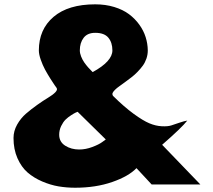

<svg xmlns="http://www.w3.org/2000/svg" viewBox="-20 -860 992 895"><path d="M43 -216.8Q43 -249 59.8 -279.1Q76.7 -309.1 101.3 -330.3Q126 -351.6 153.8 -371.3Q181.6 -391.1 204.1 -404.5Q226.6 -418 238.3 -430.2Q250 -442.4 243.2 -451.2Q239.7 -455.6 234.4 -463.4Q229 -471.2 214.8 -493.4Q200.7 -515.6 189.7 -536.1Q178.7 -556.6 169.9 -581.8Q161.1 -606.9 161.1 -625Q161.1 -723.1 229.7 -781.5Q298.3 -839.8 423.8 -839.8Q471.7 -839.8 512.5 -827.4Q553.2 -814.9 581.3 -793.9Q609.4 -772.9 629.4 -745.1Q649.4 -717.3 658.9 -687Q668.5 -656.7 668.9 -625Q668.9 -605.5 662.6 -586.9Q656.2 -568.4 645.5 -553.7Q634.8 -539.1 620.8 -524.7Q606.9 -510.3 592.3 -499.3Q577.6 -488.3 563 -477.3Q548.3 -466.3 536.4 -458Q524.4 -449.7 515.9 -441.2Q507.3 -432.6 504.9 -426.5Q502.4 -420.4 506.8 -413.1Q558.6 -361.8 602.8 -329.6Q647 -297.4 676.3 -285.2Q705.6 -272.9 733.9 -271.5Q762.2 -270 778.6 -275.4Q794.9 -280.8 817.1 -288.3Q839.4 -295.9 853 -297.9Q827.6 -265.1 735.8 -185.1L914.1 0H687L616.2 -76.2Q579.6 -38.1 502.9 -11.5Q426.3 15.1 330.1 15.1Q290.5 15.1 252.9 8.8Q215.3 2.4 176.5 -14.2Q137.7 -30.8 108.6 -55.9Q79.6 -81.1 61.3 -122.6Q43 -164.1 43 -216.8ZM255.9 -231.9Q255.9 -198.7 283.9 -180.9Q312 -163.1 349.1 -163.1Q379.4 -163.1 410.4 -174.8Q441.4 -186.5 457 -198.2L473.1 -210L341.8 -338.9Q338.4 -337.4 332.5 -335Q326.7 -332.5 311.8 -323Q296.9 -313.5 285.6 -302.5Q274.4 -291.5 265.1 -272.5Q255.9 -253.4 255.9 -231.9ZM352.1 -625Q352.1 -611.8 358.2 -596.4Q364.3 -581.1 373 -568.6Q381.8 -556.2 390.9 -545.9Q399.9 -535.6 406.2 -529.8L412.1 -523.9Q503.9 -574.2 503.9 -625Q503.9 -661.6 485.1 -684.3Q466.3 -707 423.8 -707Q387.7 -707 369.9 -683.8Q352.1 -660.6 352.1 -625Z"/></svg>

Font: Hussar Preview
Style: Bold
Weight: 700
Foundry: Cannot Into Space Fonts, PlusOne Fonts
Version: Version 2.29RC2 "Millennial"